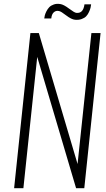

<svg xmlns="http://www.w3.org/2000/svg" viewBox="-20 -982 555 1002"><path d="M371.6 -878.9Q353 -880.4 325.4 -901.6Q297.9 -922.9 288.1 -924.3Q272.5 -928.2 261 -918Q249.5 -907.7 247.6 -885.7H210.9Q211.4 -892.6 213.9 -901.9Q216.3 -911.1 222.4 -923.3Q228.5 -935.5 237.3 -944.6Q246.1 -953.6 261 -958.7Q275.9 -963.9 294.4 -960.9Q312 -958.5 339.8 -937.5Q367.7 -916.5 377.4 -915Q395.5 -912.6 406.5 -923.3Q417.5 -934.1 420.9 -959.5H455.6Q454.6 -950.7 452.4 -941.4Q450.2 -932.1 444.3 -919.2Q438.5 -906.2 429.9 -897.2Q421.4 -888.2 406 -882.6Q390.6 -877 371.6 -878.9ZM53.7 0 138.7 -809.6H182.6L384.8 -126L457 -809.6H504.9L419.9 0H377L174.3 -685.1L102.1 0Z"/></svg>

Font: Oswald
Style: Extra-Light
Weight: 200
Designer: Vernon Adams
Foundry: Vernon Adams
Version: 3.0; ttfautohint (v0.94.23-7a4d-dirty) -l 8 -r 50 -G 200 -x 